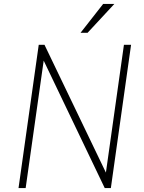

<svg xmlns="http://www.w3.org/2000/svg" viewBox="-20 -949 726 969"><path d="M73.5 0 175.5 -723H204.5L514.5 -78L605.5 -723H641.5L539.5 0H508.5L200.5 -643L109.5 0ZM386.5 -783.5 500.5 -929H557L422 -783.5Z"/></svg>

Font: Public Sans Thin
Style: Italic
Weight: 100
Italic angle: -8°
Designer: The Public Sans project authors (U.S. Web Design System). Libre Franklin designed by Pablo Impallari and Rodrigo Fuenzal
Version: Version 2.000